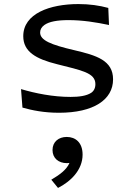

<svg xmlns="http://www.w3.org/2000/svg" viewBox="-20 -545 660 945"><path d="M366 -525C226 -525 94.5 -478.5 94.5 -367C94.5 -291 156 -255 261 -229C381 -198.5 449.5 -187 449.5 -131C449.5 -111.5 442 -97 428.5 -88C405 -73 369.5 -68 327 -68C241 -68 154 -85.5 83.5 -106.5L90.5 -15.5C137.5 -2 197 10 270.5 10C440.5 10 536.5 -54 536.5 -154.5C536.5 -248 454.5 -272.5 345.5 -298C230 -325 177.5 -346.5 177.5 -385C177.5 -399.5 184.5 -412 198.5 -422C221.5 -438.5 261.5 -446 316.5 -446C387.5 -446 451 -435.5 516.5 -422L513 -506C469 -518 421 -525 366 -525ZM309.5 258C313.5 258 317.5 257.5 322 257C306.5 292.5 271.5 316 232.5 339.5L265.5 380C327.5 348.5 386.5 292 386.5 216C386.5 156.5 351.5 129 308.5 129C269 129 238.5 152.5 238.5 193.5C238.5 233.5 268 258 309.5 258Z"/></svg>

Font: Monaspace Argon
Style: Regular
Weight: 400
Designer: Riley Cran & the Lettermatic Team
Foundry: Lettermatic
Version: Version 1.200 (Monaspace Argon)